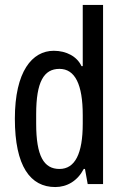

<svg xmlns="http://www.w3.org/2000/svg" viewBox="-20 -743 496 775"><path d="M396 0V-723H314V-476H309C291 -515 248 -538 197 -538C110 -538 40 -455 40 -264C40 -71 103 12 203 12C251 12 293 -13 318 -61H323L334 0ZM220 -465C283 -465 314 -402 314 -278V-244C314 -123 283 -61 220 -61C157 -61 126 -113 126 -244V-282C126 -413 157 -465 220 -465Z"/></svg>

Font: Archivo Narrow
Style: Regular
Weight: 400
Designer: Hector Gatti
Foundry: Omnibus-Type
Version: Version 1.003;PS 001.003;hotconv 1.0.70;makeotf.lib2.5.58329